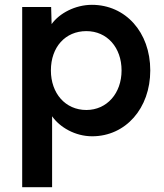

<svg xmlns="http://www.w3.org/2000/svg" viewBox="-20 -556 681 796"><path d="M72 220H196V-74C228 -28 292 9 362 9C501 9 603 -107 603 -264C603 -423 500 -536 361 -536C292 -536 226 -501 194 -456L192 -527H72ZM191 -264C191 -361 251 -427 338 -427C424 -427 484 -359 484 -264C484 -169 423 -100 338 -100C251 -100 191 -169 191 -264Z"/></svg>

Font: Easer Grotesk Medium
Style: Regular
Weight: 500
Designer: Boardeaser, Bonnie Shaver-Troup, Thomas Jockin
Foundry: Lexend
Version: Version 1.001;Glyphs 3.1.2 (3151)